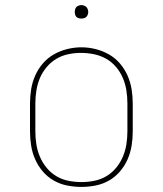

<svg xmlns="http://www.w3.org/2000/svg" viewBox="-20 -727 640 755"><path d="M300 8Q272 8 244 2.5Q216 -3 191.5 -17Q167 -31 148.5 -52.5Q130 -74 118.5 -100Q107 -126 102.5 -154Q98 -182 98 -210V-320Q98 -348 102.5 -376Q107 -404 118.5 -430Q130 -456 148.5 -477.5Q167 -499 191.5 -513Q216 -527 244 -534Q272 -541 300 -541Q328 -541 356 -534Q384 -527 408.5 -513Q433 -499 451.5 -477.5Q470 -456 481.5 -430Q493 -404 497.5 -376Q502 -348 502 -320V-210Q502 -182 497.5 -154Q493 -126 481.5 -100Q470 -74 451.5 -52.5Q433 -31 408.5 -17Q384 -3 356 2.5Q328 8 300 8ZM300 -11Q325 -11 350.5 -16Q376 -21 398 -34Q420 -47 436.5 -67Q453 -87 463 -110.5Q473 -134 477 -159.5Q481 -185 481 -210V-320Q481 -346 477 -371.5Q473 -397 463 -420.5Q453 -444 436 -464Q419 -484 396.5 -496.5Q374 -509 348.5 -514Q323 -519 298 -519Q272 -519 247 -513.5Q222 -508 200.5 -495Q179 -482 162.5 -462Q146 -442 136.5 -419Q127 -396 123 -370.5Q119 -345 119 -320V-210Q119 -185 123 -159.5Q127 -134 137 -110.5Q147 -87 163.5 -67Q180 -47 202 -34Q224 -21 249.5 -16Q275 -11 300 -11ZM300 -654Q295 -654 289.5 -655.5Q284 -657 280.5 -660.5Q277 -664 275.5 -669.5Q274 -675 274 -680Q274 -685 275.5 -690.5Q277 -696 280.5 -699.5Q284 -703 289.5 -705Q295 -707 300 -707Q305 -707 310.5 -705Q316 -703 319.5 -699.5Q323 -696 325 -690.5Q327 -685 327 -680Q327 -675 325 -669.5Q323 -664 319.5 -660.5Q316 -657 310.5 -655.5Q305 -654 300 -654Z"/></svg>

Font: Iosevka Curly Slab ThEx
Style: Regular
Weight: 100
Width: 7
Monospace: yes
Designer: Belleve Invis
Foundry: Belleve Invis
Version: Version 11.1.0; ttfautohint (v1.8.3)